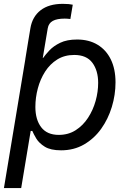

<svg xmlns="http://www.w3.org/2000/svg" viewBox="-22 -754 655 978"><path d="M106.9 -452.6 122.1 -545.9 132.8 -609.9Q142.6 -668.9 184.8 -701.7Q227.1 -734.4 297.9 -734.4Q314.5 -734.4 327.9 -733.2Q341.3 -731.9 348.6 -730L336.4 -657.2Q328.6 -658.2 321.3 -658.7Q314 -659.2 307.6 -659.2Q268.1 -659.2 246.8 -647.5Q225.6 -635.7 221.2 -609.9L210.4 -545.9L194.8 -452.6ZM-2 204.1 122.6 -545.9H207.5L192.9 -458.5H197.3Q209 -475.1 229.7 -497.3Q250.5 -519.5 284.7 -536.1Q318.8 -552.7 370.6 -552.7Q430.7 -552.7 474.6 -526.4Q518.6 -500 542.5 -451.2Q566.4 -402.3 566.4 -334.5Q566.4 -271 547.6 -209.2Q528.8 -147.5 493.2 -97.7Q457.5 -47.9 406 -18.1Q354.5 11.7 289.1 11.7Q235.8 11.7 206.3 -6.6Q176.8 -24.9 162.8 -48.3Q148.9 -71.8 142.6 -86.9H134.3L85.9 204.1ZM277.3 -66.9Q326.2 -66.9 363.5 -90.8Q400.9 -114.7 426.5 -154.1Q452.1 -193.4 465.1 -240Q478 -286.6 478 -332Q478 -394.5 448.5 -434.3Q418.9 -474.1 356 -474.1Q306.6 -474.1 269.5 -450.9Q232.4 -427.7 207.8 -389.2Q183.1 -350.6 170.7 -303.7Q158.2 -256.8 158.2 -209.5Q158.2 -144.5 188 -105.7Q217.8 -66.9 277.3 -66.9Z"/></svg>

Font: Inter Variable
Style: Italic
Weight: 400
Italic angle: -9.39999°
Designer: Rasmus Andersson
Foundry: rsms
Version: Version 4.001;git-9221beed3